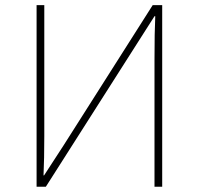

<svg xmlns="http://www.w3.org/2000/svg" viewBox="-20 -710 756 730"><path d="M119.1 -690.4H148.4V-192.4Q148.4 -105.5 145.5 -43H147.5L221.7 -157.2L560.5 -690.4H596.7V0H567.4V-479.5Q567.4 -589.8 570.3 -648.4H567.4L503.9 -548.8L154.3 0H119.1Z"/></svg>

Font: Gothic A1 Thin
Style: Regular
Weight: 250
Designer: HanYang I&C Co.,Ltd.
Foundry: HanYang I&C Co.,Ltd.
Version: Version 2.50